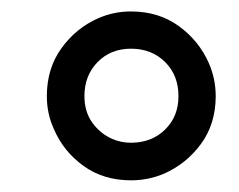

<svg xmlns="http://www.w3.org/2000/svg" viewBox="-20 -739 414 332"><path d="M206.5 -719.2Q254.4 -719.2 289.3 -693.8Q324.2 -668.5 341.3 -629.4Q353 -602.5 353 -572.8Q353 -524.9 327.6 -490.2Q302.2 -455.6 263.2 -438.5Q236.3 -427.2 206.5 -427.2Q158.7 -427.2 124 -452.4Q89.4 -477.5 72.8 -516.6Q61 -543 61 -572.8Q61 -620.6 86.2 -655.5Q111.3 -690.4 149.9 -707.5Q176.8 -719.2 206.5 -719.2ZM206.5 -492.2Q242.2 -492.2 265.4 -514.9Q288.6 -537.6 288.6 -572.8Q288.6 -608.9 265.4 -631.8Q242.2 -654.8 206.5 -654.8Q171.4 -654.8 148.7 -631.6Q126 -608.4 126 -572.8Q126 -545.9 139.6 -526.9Q153.3 -507.8 174.8 -498.5Q189.5 -492.2 206.5 -492.2Z"/></svg>

Font: Meera Inimai
Style: Regular
Weight: 400
Version: 2.0.0+20160526